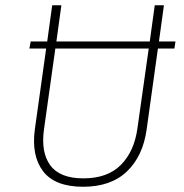

<svg xmlns="http://www.w3.org/2000/svg" viewBox="-20 -702 700 732"><path d="M649 -544 645 -517H582L539 -208Q525 -107 464 -48.5Q403 10 297 10Q189 10 144 -49.5Q99 -109 113 -210L156 -517H92L97 -544H160L179 -682H214L195 -544H551L570 -682H605L586 -544ZM504 -213 547 -517H191L148 -211Q135 -122 171.5 -72Q208 -22 298 -22Q390 -22 441 -73.5Q492 -125 504 -213Z"/></svg>

Font: Fira Sans UltraLight
Style: Italic
Weight: 200
Italic angle: -8°
Designer: Carrois Corporate & Edenspiekermann AG
Foundry: Carrois Corporate GbR & Edenspiekermann AG
Version: Version 4.203;PS 004.203;hotconv 1.0.88;makeotf.lib2.5.64775